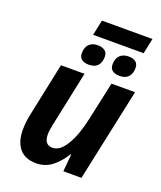

<svg xmlns="http://www.w3.org/2000/svg" viewBox="-156 -950 885 1057"><g transform="rotate(20 286.5 -421.0)"><path d="M52 -140Q52 -189 65 -244L128 -544H266L198 -222Q190 -184 190 -162Q190 -101 239 -101Q282 -101 318 -160.5Q354 -220 375 -318L424 -544H562L446 0H340L349 -101H345Q313 -49 273.5 -19.5Q234 10 183 10Q118 10 85 -29.5Q52 -69 52 -140ZM256 -852H552L533 -762H237ZM213 -646Q213 -680 231 -698.5Q249 -717 282 -717Q307 -717 323 -705.5Q339 -694 339 -670Q339 -636 321.5 -617.5Q304 -599 270 -599Q244 -599 228.5 -610.5Q213 -622 213 -646ZM393 -646Q393 -680 411.5 -698.5Q430 -717 463 -717Q488 -717 503.5 -705.5Q519 -694 519 -670Q519 -636 501.5 -617.5Q484 -599 450 -599Q424 -599 408.5 -610.5Q393 -622 393 -646Z"/></g></svg>

Font: Noto Sans Display
Style: Bold Italic
Weight: 700
Italic angle: -12°
Designer: Monotype Design team
Foundry: Monotype Imaging Inc.
Version: Version 1.000